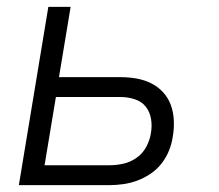

<svg xmlns="http://www.w3.org/2000/svg" viewBox="-20 -540 640 560"><path d="M35 0 121 -520H186L152 -315H332Q355 -315 378 -311Q401 -307 421 -297Q441 -287 456 -270.5Q471 -254 478.5 -233Q486 -212 487 -188.5Q488 -165 484 -142Q481 -121 473 -101Q465 -81 451.5 -63.5Q438 -46 419.5 -33.5Q401 -21 381 -13.5Q361 -6 340 -3Q319 0 299 0ZM299 -58Q319 -58 339.5 -62.5Q360 -67 378 -79.5Q396 -92 406.5 -111.5Q417 -131 420 -151Q424 -172 420.5 -193Q417 -214 405 -229Q393 -244 373 -250.5Q353 -257 332 -257H143L110 -58Z"/></svg>

Font: Iosevka SS04 Lt Ex Obl
Style: Regular
Weight: 300
Width: 7
Italic angle: -9°
Monospace: yes
Designer: Belleve Invis
Foundry: Belleve Invis
Version: Version 19.0.0; ttfautohint (v1.8.4)